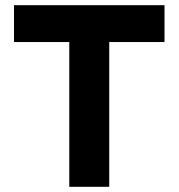

<svg xmlns="http://www.w3.org/2000/svg" viewBox="-20 -720 688 740"><path d="M247 0V-558H34V-700H614V-558H401V0Z"/></svg>

Font: Quicksand
Style: Bold
Weight: 700
Version: Version 3.000